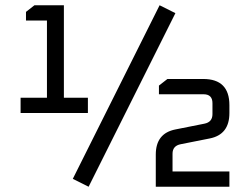

<svg xmlns="http://www.w3.org/2000/svg" viewBox="-20 -710 932 730"><path d="M58.3 -280.3V-338.4H158.5V-631.9H78.8V-664.8L111 -690H222.9V-338.4H314.2V-280.3ZM256.8 -30 586.8 -690 646.9 -660 316.9 0ZM572.3 0V-122.3Q572.3 -203.2 647.2 -217.9L757.3 -239.8Q787.8 -245.8 787.8 -276.1V-317.7Q787.8 -351.6 753.9 -351.6H584.3V-384.6L616.5 -409.7H752.7Q852.2 -409.7 852.2 -310.2V-280.1Q852.2 -198.2 777 -183.5L667.2 -161.7Q636 -155.7 636 -125.6V-58.1H852.2V0Z"/></svg>

Font: Oxanium ExtraLight
Style: Regular
Weight: 200
Designer: Severin Meyer
Version: Version 2.000